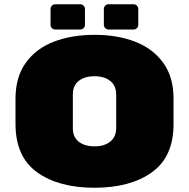

<svg xmlns="http://www.w3.org/2000/svg" viewBox="-20 -874 890 904"><path d="M425 10Q256 10 154.5 -63Q53 -136 53 -291V-409Q53 -511 101.5 -578.5Q150 -646 234 -678Q318 -710 425 -710Q532 -710 615.5 -678Q699 -646 748 -579Q797 -512 797 -411V-289Q797 -136 695.5 -63Q594 10 425 10ZM425 -185Q472 -185 499.5 -207.5Q527 -230 527 -271V-429Q527 -470 499.5 -492.5Q472 -515 425 -515Q378 -515 350.5 -493Q323 -471 323 -430V-270Q323 -229 350.5 -207Q378 -185 425 -185ZM380 -831V-758Q380 -748 373.5 -741.5Q367 -735 357 -735H241Q231 -735 224.5 -741.5Q218 -748 218 -758V-831Q218 -841 224.5 -847.5Q231 -854 241 -854H357Q367 -854 373.5 -847.5Q380 -841 380 -831ZM631 -831V-758Q631 -748 624.5 -741.5Q618 -735 608 -735H492Q482 -735 475.5 -741.5Q469 -748 469 -758V-831Q469 -841 475.5 -847.5Q482 -854 492 -854H608Q618 -854 624.5 -847.5Q631 -841 631 -831Z"/></svg>

Font: Rubik Mono One
Style: Regular
Weight: 400
Designer: Hubert and Fischer with Elvire Volk Leonovitch (Cyrillic Expansion: Cyreal)
Foundry: Hubert and Fischer with Elvire Volk Leonovitch
Version: Version 2.000